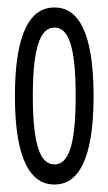

<svg xmlns="http://www.w3.org/2000/svg" viewBox="-20 -487 290 515"><path d="M126 8C188 8 231 -55 231 -229C231 -405 188 -467 126 -467C64 -467 20 -405 20 -229C20 -55 64 8 126 8ZM126 -46C89 -46 68 -95 68 -230C68 -368 91 -413 126 -413C162 -413 183 -368 183 -230C183 -95 163 -46 126 -46Z"/></svg>

Font: Inconsolata UltraCondensed Thin
Style: Regular
Weight: 100
Width: 1
Monospace: yes
Designer: Raph Levien, Cyreal, Brenton Simpson
Foundry: Raph Levien, Cyreal, Google
Version: Version 3.100